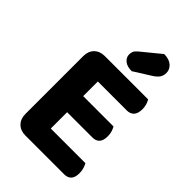

<svg xmlns="http://www.w3.org/2000/svg" viewBox="-246 -939 1039 1039"><g transform="rotate(45 273.5 -419.5)"><path d="M155 2Q117 2 94.5 -20.5Q72 -43 72 -81V-523Q72 -561 94.5 -583.5Q117 -606 155 -606H486Q492 -596 497 -581Q502 -566 502 -547Q502 -514 487.5 -498Q473 -482 447 -482H225V-370H457Q463 -360 468 -345Q473 -330 473 -311Q473 -278 459 -262.5Q445 -247 419 -247H225V-122H490Q496 -112 501 -96Q506 -80 506 -61Q506 -28 491.5 -13Q477 2 452 2ZM374 -841Q412 -841 433.5 -822.5Q455 -804 455 -777Q455 -758 446 -743Q437 -728 412 -712L315 -651Q279 -651 260 -667Q241 -683 241 -705Q241 -717 245 -727.5Q249 -738 263 -750Z"/></g></svg>

Font: Baloo Bhai 2
Style: Bold
Weight: 700
Designer: Supriya Tembe, Noopur Datye and Ek Type
Foundry: Ek Type
Version: Version 1.640;PS 1.000;hotconv 16.6.51;makeotf.lib2.5.65220;